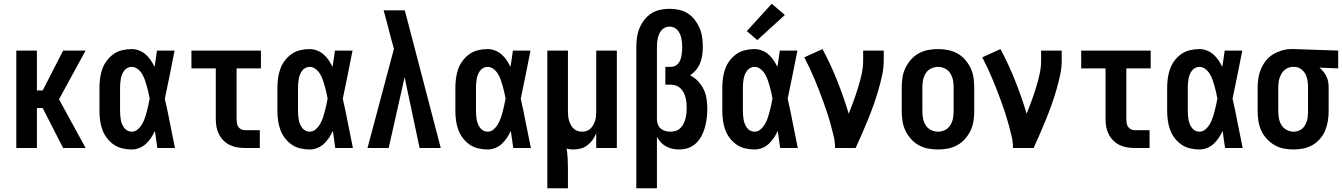

<svg xmlns="http://www.w3.org/2000/svg" viewBox="-20 -790 7165 1025"><path d="M67 0V-520H177V-307H208L317 -520H437L295 -260L437 0H317L208 -213H177V0Z M683 8Q658 8 632.5 2Q607 -4 586.5 -18.5Q566 -33 550.5 -53.5Q535 -74 526.5 -97.5Q518 -121 514.5 -146.5Q511 -172 511 -197V-323Q511 -348 514.5 -373.5Q518 -399 526.5 -422.5Q535 -446 550.5 -466.5Q566 -487 586.5 -501.5Q607 -516 632.5 -522Q658 -528 683 -528Q703 -528 722.5 -520.5Q742 -513 757.5 -499.5Q773 -486 784.5 -469Q796 -452 805 -433Q809 -455 812 -476.5Q815 -498 818 -520H912Q899 -456 886.5 -391.5Q874 -327 860 -263Q875 -198 887.5 -132Q900 -66 914 0H820Q817 -23 813.5 -45.5Q810 -68 807 -91Q798 -72 786.5 -54.5Q775 -37 759.5 -22.5Q744 -8 724 0Q704 8 683 8ZM683 -87Q701 -87 715 -99Q729 -111 738 -126.5Q747 -142 753 -159Q759 -176 763.5 -193.5Q768 -211 772 -228.5Q776 -246 779 -264Q776 -281 772 -298Q768 -315 763.5 -331.5Q759 -348 753 -364.5Q747 -381 738 -396Q729 -411 714.5 -422Q700 -433 683 -433Q671 -433 660.5 -427.5Q650 -422 643 -412.5Q636 -403 631.5 -392Q627 -381 625 -369.5Q623 -358 622 -346.5Q621 -335 621 -323V-197Q621 -185 622 -173.5Q623 -162 625 -150.5Q627 -139 631.5 -128Q636 -117 643 -107.5Q650 -98 660.5 -92.5Q671 -87 683 -87Z M1287 0Q1266 0 1245.5 -3.5Q1225 -7 1206.5 -16Q1188 -25 1173 -40Q1158 -55 1148.5 -74Q1139 -93 1135.5 -113.5Q1132 -134 1132 -155V-425H1002V-520H1373V-425H1243V-155Q1243 -144 1244.5 -133.5Q1246 -123 1251.5 -114Q1257 -105 1267 -100Q1277 -95 1287 -95H1367V0Z M1633 8Q1608 8 1582.5 2Q1557 -4 1536.5 -18.5Q1516 -33 1500.5 -53.5Q1485 -74 1476.5 -97.5Q1468 -121 1464.5 -146.5Q1461 -172 1461 -197V-323Q1461 -348 1464.5 -373.5Q1468 -399 1476.5 -422.5Q1485 -446 1500.5 -466.5Q1516 -487 1536.5 -501.5Q1557 -516 1582.5 -522Q1608 -528 1633 -528Q1653 -528 1672.5 -520.5Q1692 -513 1707.5 -499.5Q1723 -486 1734.5 -469Q1746 -452 1755 -433Q1759 -455 1762 -476.5Q1765 -498 1768 -520H1862Q1849 -456 1836.5 -391.5Q1824 -327 1810 -263Q1825 -198 1837.5 -132Q1850 -66 1864 0H1770Q1767 -23 1763.5 -45.5Q1760 -68 1757 -91Q1748 -72 1736.5 -54.5Q1725 -37 1709.5 -22.5Q1694 -8 1674 0Q1654 8 1633 8ZM1633 -87Q1651 -87 1665 -99Q1679 -111 1688 -126.5Q1697 -142 1703 -159Q1709 -176 1713.5 -193.5Q1718 -211 1722 -228.5Q1726 -246 1729 -264Q1726 -281 1722 -298Q1718 -315 1713.5 -331.5Q1709 -348 1703 -364.5Q1697 -381 1688 -396Q1679 -411 1664.5 -422Q1650 -433 1633 -433Q1621 -433 1610.5 -427.5Q1600 -422 1593 -412.5Q1586 -403 1581.5 -392Q1577 -381 1575 -369.5Q1573 -358 1572 -346.5Q1571 -335 1571 -323V-197Q1571 -185 1572 -173.5Q1573 -162 1575 -150.5Q1577 -139 1581.5 -128Q1586 -117 1593 -107.5Q1600 -98 1610.5 -92.5Q1621 -87 1633 -87Z M1942 0 2083 -529 2065 -595Q2056 -630 2047 -665Q2038 -700 2028 -735H2141L2333 0H2220L2140 -378L2055 0Z M2583 8Q2558 8 2532.5 2Q2507 -4 2486.5 -18.5Q2466 -33 2450.5 -53.5Q2435 -74 2426.5 -97.5Q2418 -121 2414.5 -146.5Q2411 -172 2411 -197V-323Q2411 -348 2414.5 -373.5Q2418 -399 2426.5 -422.5Q2435 -446 2450.5 -466.5Q2466 -487 2486.5 -501.5Q2507 -516 2532.5 -522Q2558 -528 2583 -528Q2603 -528 2622.5 -520.5Q2642 -513 2657.5 -499.5Q2673 -486 2684.5 -469Q2696 -452 2705 -433Q2709 -455 2712 -476.5Q2715 -498 2718 -520H2812Q2799 -456 2786.5 -391.5Q2774 -327 2760 -263Q2775 -198 2787.5 -132Q2800 -66 2814 0H2720Q2717 -23 2713.5 -45.5Q2710 -68 2707 -91Q2698 -72 2686.5 -54.5Q2675 -37 2659.5 -22.5Q2644 -8 2624 0Q2604 8 2583 8ZM2583 -87Q2601 -87 2615 -99Q2629 -111 2638 -126.5Q2647 -142 2653 -159Q2659 -176 2663.5 -193.5Q2668 -211 2672 -228.5Q2676 -246 2679 -264Q2676 -281 2672 -298Q2668 -315 2663.5 -331.5Q2659 -348 2653 -364.5Q2647 -381 2638 -396Q2629 -411 2614.5 -422Q2600 -433 2583 -433Q2571 -433 2560.5 -427.5Q2550 -422 2543 -412.5Q2536 -403 2531.5 -392Q2527 -381 2525 -369.5Q2523 -358 2522 -346.5Q2521 -335 2521 -323V-197Q2521 -185 2522 -173.5Q2523 -162 2525 -150.5Q2527 -139 2531.5 -128Q2536 -117 2543 -107.5Q2550 -98 2560.5 -92.5Q2571 -87 2583 -87Z M2902 215V-520H3012V-197Q3012 -185 3013 -172.5Q3014 -160 3017.5 -147.5Q3021 -135 3027 -124Q3033 -113 3042 -104Q3051 -95 3063 -91Q3075 -87 3088 -87Q3100 -87 3112 -91Q3124 -95 3133 -104Q3142 -113 3148 -124Q3154 -135 3157.5 -147.5Q3161 -160 3162 -172.5Q3163 -185 3163 -197V-520H3273V0H3163V-79Q3156 -61 3144.5 -44.5Q3133 -28 3117 -15.5Q3101 -3 3081.5 2.5Q3062 8 3042 8Q3033 8 3023.5 7Q3014 6 3005 3Q3009 29 3010.5 55Q3012 81 3012 107V215Z M3377 215V-538Q3377 -563 3380.5 -589Q3384 -615 3393.5 -638.5Q3403 -662 3419 -683Q3435 -704 3456.5 -718Q3478 -732 3503.5 -737.5Q3529 -743 3554 -743Q3580 -743 3605.5 -737.5Q3631 -732 3652.5 -718Q3674 -704 3689.5 -683.5Q3705 -663 3715 -639.5Q3725 -616 3728.5 -590.5Q3732 -565 3732 -539Q3732 -517 3729 -495.5Q3726 -474 3718 -454Q3710 -434 3696 -417Q3682 -400 3664 -388Q3688 -376 3706.5 -356.5Q3725 -337 3736.5 -313Q3748 -289 3752 -262.5Q3756 -236 3756 -210Q3756 -185 3753 -160Q3750 -135 3743.5 -111Q3737 -87 3725.5 -65Q3714 -43 3696 -25.5Q3678 -8 3654 0Q3630 8 3605 8Q3587 8 3569.5 4Q3552 0 3536 -8.5Q3520 -17 3507.5 -30.5Q3495 -44 3487 -60V215ZM3560 -87Q3574 -87 3588 -91.5Q3602 -96 3612.5 -106.5Q3623 -117 3629.5 -130Q3636 -143 3639.5 -157Q3643 -171 3644.5 -185.5Q3646 -200 3646 -215Q3646 -229 3644.5 -243Q3643 -257 3639.5 -270.5Q3636 -284 3629.5 -296.5Q3623 -309 3613 -318.5Q3603 -328 3589.5 -333Q3576 -338 3563 -338H3532V-433H3563Q3574 -433 3584 -438Q3594 -443 3601 -451.5Q3608 -460 3612 -470.5Q3616 -481 3618 -492Q3620 -503 3621 -514.5Q3622 -526 3622 -537Q3622 -549 3621 -561Q3620 -573 3617.5 -585Q3615 -597 3610 -608.5Q3605 -620 3597 -629Q3589 -638 3578 -643Q3567 -648 3554 -648Q3542 -648 3531 -643Q3520 -638 3512 -629Q3504 -620 3499 -608.5Q3494 -597 3491.5 -585.5Q3489 -574 3488 -562Q3487 -550 3487 -538V-148Q3488 -135 3493.5 -122.5Q3499 -110 3509.5 -102Q3520 -94 3533 -90.5Q3546 -87 3560 -87Z M4008 8Q3983 8 3957.5 2Q3932 -4 3911.5 -18.5Q3891 -33 3875.5 -53.5Q3860 -74 3851.5 -97.5Q3843 -121 3839.5 -146.5Q3836 -172 3836 -197V-323Q3836 -348 3839.5 -373.5Q3843 -399 3851.5 -422.5Q3860 -446 3875.5 -466.5Q3891 -487 3911.5 -501.5Q3932 -516 3957.5 -522Q3983 -528 4008 -528Q4028 -528 4047.5 -520.5Q4067 -513 4082.5 -499.5Q4098 -486 4109.5 -469Q4121 -452 4130 -433Q4134 -455 4137 -476.5Q4140 -498 4143 -520H4237Q4224 -456 4211.5 -391.5Q4199 -327 4185 -263Q4200 -198 4212.5 -132Q4225 -66 4239 0H4145Q4142 -23 4138.5 -45.5Q4135 -68 4132 -91Q4123 -72 4111.5 -54.5Q4100 -37 4084.5 -22.5Q4069 -8 4049 0Q4029 8 4008 8ZM4008 -87Q4026 -87 4040 -99Q4054 -111 4063 -126.5Q4072 -142 4078 -159Q4084 -176 4088.5 -193.5Q4093 -211 4097 -228.5Q4101 -246 4104 -264Q4101 -281 4097 -298Q4093 -315 4088.5 -331.5Q4084 -348 4078 -364.5Q4072 -381 4063 -396Q4054 -411 4039.5 -422Q4025 -433 4008 -433Q3996 -433 3985.5 -427.5Q3975 -422 3968 -412.5Q3961 -403 3956.5 -392Q3952 -381 3950 -369.5Q3948 -358 3947 -346.5Q3946 -335 3946 -323V-197Q3946 -185 3947 -173.5Q3948 -162 3950 -150.5Q3952 -139 3956.5 -128Q3961 -117 3968 -107.5Q3975 -98 3985.5 -92.5Q3996 -87 4008 -87ZM4023 -576 3967 -624 4100 -770 4170 -710Z M4438 0Q4438 -32 4430.5 -63.5Q4423 -95 4414.5 -126Q4406 -157 4396 -187.5Q4386 -218 4375 -248Q4364 -278 4352.5 -308Q4341 -338 4328.5 -367.5Q4316 -397 4302.5 -426Q4289 -455 4274 -484L4371 -528Q4415 -446 4449.5 -359Q4484 -272 4511 -183Q4525 -218 4537.5 -252.5Q4550 -287 4561 -322.5Q4572 -358 4580 -394.5Q4588 -431 4588 -468V-520H4698V-468Q4698 -427 4689 -386.5Q4680 -346 4668.5 -306.5Q4657 -267 4643 -228Q4629 -189 4613.5 -151Q4598 -113 4581.5 -75Q4565 -37 4548 0Z M4988 8Q4961 8 4934.5 3Q4908 -2 4884.5 -15Q4861 -28 4843 -48.5Q4825 -69 4813.5 -93Q4802 -117 4798 -143.5Q4794 -170 4794 -197V-323Q4794 -350 4798 -376.5Q4802 -403 4813.5 -427Q4825 -451 4843 -471.5Q4861 -492 4884.5 -505Q4908 -518 4934.5 -523Q4961 -528 4988 -528Q5014 -528 5040.5 -523Q5067 -518 5090.5 -505Q5114 -492 5132 -471.5Q5150 -451 5161.5 -427Q5173 -403 5177 -376.5Q5181 -350 5181 -323V-197Q5181 -170 5177 -143.5Q5173 -117 5161.5 -93Q5150 -69 5132 -48.5Q5114 -28 5090.5 -15Q5067 -2 5040.5 3Q5014 8 4988 8ZM4988 -87Q5007 -87 5025 -96Q5043 -105 5053.5 -122Q5064 -139 5067.5 -158.5Q5071 -178 5071 -197V-323Q5071 -342 5067.5 -361.5Q5064 -381 5053.5 -398Q5043 -415 5025 -424Q5007 -433 4988 -433Q4968 -433 4950 -424Q4932 -415 4921.5 -398Q4911 -381 4907.5 -361.5Q4904 -342 4904 -323V-197Q4904 -178 4907.5 -158.5Q4911 -139 4921.5 -122Q4932 -105 4950 -96Q4968 -87 4988 -87Z M5388 0Q5388 -32 5380.5 -63.5Q5373 -95 5364.5 -126Q5356 -157 5346 -187.5Q5336 -218 5325 -248Q5314 -278 5302.5 -308Q5291 -338 5278.5 -367.5Q5266 -397 5252.5 -426Q5239 -455 5224 -484L5321 -528Q5365 -446 5399.5 -359Q5434 -272 5461 -183Q5475 -218 5487.5 -252.5Q5500 -287 5511 -322.5Q5522 -358 5530 -394.5Q5538 -431 5538 -468V-520H5648V-468Q5648 -427 5639 -386.5Q5630 -346 5618.5 -306.5Q5607 -267 5593 -228Q5579 -189 5563.5 -151Q5548 -113 5531.5 -75Q5515 -37 5498 0Z M6037 0Q6016 0 5995.5 -3.5Q5975 -7 5956.5 -16Q5938 -25 5923 -40Q5908 -55 5898.5 -74Q5889 -93 5885.5 -113.5Q5882 -134 5882 -155V-425H5752V-520H6123V-425H5993V-155Q5993 -144 5994.5 -133.5Q5996 -123 6001.5 -114Q6007 -105 6017 -100Q6027 -95 6037 -95H6117V0Z M6383 8Q6358 8 6332.5 2Q6307 -4 6286.5 -18.5Q6266 -33 6250.5 -53.5Q6235 -74 6226.5 -97.5Q6218 -121 6214.5 -146.5Q6211 -172 6211 -197V-323Q6211 -348 6214.5 -373.5Q6218 -399 6226.5 -422.5Q6235 -446 6250.5 -466.5Q6266 -487 6286.5 -501.5Q6307 -516 6332.5 -522Q6358 -528 6383 -528Q6403 -528 6422.5 -520.5Q6442 -513 6457.5 -499.5Q6473 -486 6484.5 -469Q6496 -452 6505 -433Q6509 -455 6512 -476.5Q6515 -498 6518 -520H6612Q6599 -456 6586.5 -391.5Q6574 -327 6560 -263Q6575 -198 6587.5 -132Q6600 -66 6614 0H6520Q6517 -23 6513.5 -45.5Q6510 -68 6507 -91Q6498 -72 6486.5 -54.5Q6475 -37 6459.5 -22.5Q6444 -8 6424 0Q6404 8 6383 8ZM6383 -87Q6401 -87 6415 -99Q6429 -111 6438 -126.5Q6447 -142 6453 -159Q6459 -176 6463.5 -193.5Q6468 -211 6472 -228.5Q6476 -246 6479 -264Q6476 -281 6472 -298Q6468 -315 6463.5 -331.5Q6459 -348 6453 -364.5Q6447 -381 6438 -396Q6429 -411 6414.5 -422Q6400 -433 6383 -433Q6371 -433 6360.5 -427.5Q6350 -422 6343 -412.5Q6336 -403 6331.5 -392Q6327 -381 6325 -369.5Q6323 -358 6322 -346.5Q6321 -335 6321 -323V-197Q6321 -185 6322 -173.5Q6323 -162 6325 -150.5Q6327 -139 6331.5 -128Q6336 -117 6343 -107.5Q6350 -98 6360.5 -92.5Q6371 -87 6383 -87Z M6887 8Q6860 8 6833.5 3Q6807 -2 6784 -15.5Q6761 -29 6742.5 -49Q6724 -69 6713 -93.5Q6702 -118 6698 -144.5Q6694 -171 6694 -197V-323Q6694 -348 6698 -373.5Q6702 -399 6712 -422.5Q6722 -446 6738.5 -466.5Q6755 -487 6776.5 -500Q6798 -513 6823 -520.5Q6848 -528 6873 -528H6888L7124 -520V-425L7024 -429Q7036 -419 7045.5 -407Q7055 -395 7061.5 -381.5Q7068 -368 7070.5 -353Q7073 -338 7073 -323V-197Q7073 -171 7069 -145Q7065 -119 7055 -94.5Q7045 -70 7027.5 -49.5Q7010 -29 6987.5 -16Q6965 -3 6939 2.5Q6913 8 6887 8ZM6886 -87Q6899 -87 6911 -91Q6923 -95 6932.5 -103.5Q6942 -112 6948 -123.5Q6954 -135 6957.5 -147Q6961 -159 6962 -172Q6963 -185 6963 -197V-323Q6963 -341 6960.5 -359Q6958 -377 6949.5 -393.5Q6941 -410 6926 -421Q6911 -432 6893 -433H6882Q6863 -433 6846.5 -422.5Q6830 -412 6820.5 -395.5Q6811 -379 6807.5 -360.5Q6804 -342 6804 -323V-197Q6804 -178 6807.5 -158.5Q6811 -139 6821 -122.5Q6831 -106 6849 -96.5Q6867 -87 6886 -87Z"/></svg>

Font: Iosevka QP
Style: Bold
Weight: 700
Designer: Belleve Invis
Foundry: Belleve Invis
Version: Version 20.0.0; ttfautohint (v1.8.4)